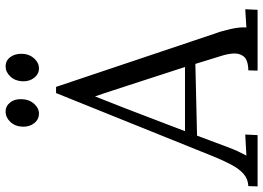

<svg xmlns="http://www.w3.org/2000/svg" viewBox="-161 -792 939 685"><g transform="rotate(-90 308.5 -449.5)"><path d="M341 -719 532 -150Q540 -129 547.5 -96Q555 -63 553 -40L618 -44L616 0H399L400 -33Q438 -34 450 -50Q462 -66 460 -88Q458 -110 452 -128L423 -222L167 -216L127 -109Q118 -85 111.5 -71Q105 -57 96 -40L171 -44L169 0H-14L-13 -33Q12 -34 30 -49.5Q48 -65 63 -93Q78 -121 93 -158L319 -719ZM307 -580Q296 -552 285 -524Q274 -496 263 -468L183 -259H412L347 -459Q337 -489 327.5 -519Q318 -549 307 -580ZM246 -780Q225 -780 211.5 -797Q198 -814 199 -839Q200 -865 216 -882Q232 -899 253 -899Q273 -899 286 -882Q299 -865 297 -839Q296 -814 280.5 -797Q265 -780 246 -780ZM407 -780Q387 -780 373.5 -797Q360 -814 361 -839Q362 -865 378 -882Q394 -899 414 -899Q435 -899 447.5 -882Q460 -865 459 -839Q458 -814 442.5 -797Q427 -780 407 -780Z"/></g></svg>

Font: Lora Italic
Style: Italic
Weight: 400
Italic angle: -3°
Designer: Olga Karpushina, Alexei Vanyashin (Cyrillic)
Foundry: Cyreal
Version: Version 2.210; ttfautohint (v1.8.1.43-b0c9)